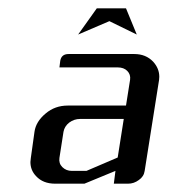

<svg xmlns="http://www.w3.org/2000/svg" viewBox="-20 -442 406 462"><path d="M53.2 -52.2Q53.2 -55.2 54.2 -62L63 -125Q66.4 -149.4 89.8 -168.9Q112.3 -188 143.1 -188H283.2L293 -250Q294.9 -262.7 286.1 -271.5Q277.8 -279.8 263.2 -279.8H123L125 -295.9Q127.9 -312 145 -312H303.2Q331.1 -312 348.6 -293.5Q363.3 -277.3 363.3 -257.3Q363.3 -252.4 362.8 -250L328.1 -30.8Q326.2 -17.1 314 -8.8Q302.2 0 288.1 0H253.9L257.8 -30.8L183.1 0H112.8Q83.5 0 66.9 -18.1Q53.2 -32.2 53.2 -52.2ZM123 -62Q121.1 -48.8 129.9 -40Q139.2 -30.8 152.8 -30.8H188L263.2 -63L277.8 -155.8H172.9Q158.2 -155.8 146.5 -147Q135.3 -138.2 132.8 -125ZM168 -358.9 212.9 -421.9H283.2L309.1 -358.9L243.2 -391.1Z"/></svg>

Font: Hhenum
Style: Italic
Weight: 400
Designer: T. Christopher White
Version: Version 1.0